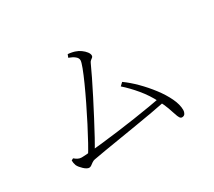

<svg xmlns="http://www.w3.org/2000/svg" viewBox="-124 -914 1247 1120"><g transform="rotate(-30 500.0 -353.5)"><path d="M416 -660 424 -680Q438 -679 452 -676Q466 -673 473 -670Q489 -665 505 -653.5Q521 -642 531.5 -628.5Q542 -615 542 -603Q542 -596 537 -591.5Q532 -587 525.5 -582.5Q519 -578 515 -569Q501 -538 478 -490.5Q455 -443 427 -388.5Q399 -334 370.5 -279.5Q342 -225 316.5 -178.5Q291 -132 272 -102H227Q244 -128 268 -171.5Q292 -215 319.5 -268.5Q347 -322 374 -377.5Q401 -433 423 -482Q445 -531 458 -565.5Q471 -600 471 -612Q471 -627 456 -639Q441 -651 416 -660ZM598 -362 618 -381Q656 -354 695.5 -314.5Q735 -275 769 -230.5Q803 -186 824 -142Q845 -98 845 -61Q845 -48 838.5 -37.5Q832 -27 818 -27Q809 -27 803 -36.5Q797 -46 791 -65Q785 -84 775 -112Q765 -140 746 -176Q718 -231 678.5 -278.5Q639 -326 598 -362ZM134 -131 147 -138Q159 -128 170 -122.5Q181 -117 194 -117Q210 -117 248.5 -120.5Q287 -124 339.5 -130Q392 -136 451.5 -143.5Q511 -151 570 -160Q629 -169 680.5 -177.5Q732 -186 767 -193L775 -159Q732 -150 675.5 -140Q619 -130 558 -120Q497 -110 439 -100.5Q381 -91 332.5 -83Q284 -75 253 -69Q243 -67 234 -60.5Q225 -54 217.5 -48.5Q210 -43 202 -43Q195 -43 186 -48Q177 -53 168 -61.5Q159 -70 151.5 -79Q144 -88 140 -97Q137 -105 135.5 -113.5Q134 -122 134 -131Z"/></g></svg>

Font: Noto Serif TC
Style: Regular
Weight: 200
Designer: Ryoko NISHIZUKA 西塚涼子 (kana & ideographs); Frank Grießhammer (Latin, Greek & Cyrillic); Wenlong ZHANG 张文龙 (bopomofo); San
Foundry: Adobe
Version: Version 2.001;hotconv 1.1.0;makeotfexe 2.6.0